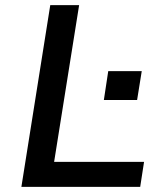

<svg xmlns="http://www.w3.org/2000/svg" viewBox="-20 -725 640 745"><path d="M63 0 175 -705H287L190 -97H539L524 0ZM383 -337 400 -449H530L512 -337Z"/></svg>

Font: Nunito Sans 7pt SemiBold
Style: Italic
Weight: 600
Italic angle: -9°
Designer: Vernon Adams
Foundry: Vernon Adams
Version: Version 3.101;gftools[0.9.27]